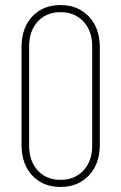

<svg xmlns="http://www.w3.org/2000/svg" viewBox="-20 -729 479 758"><path d="M65 -157V-543Q65 -618 107 -663.5Q149 -709 219 -709Q288 -709 331 -663.5Q374 -618 374 -543V-157Q374 -82 331 -36.5Q288 9 219 9Q149 9 107 -36.5Q65 -82 65 -157ZM344 -154V-546Q344 -607 309.5 -644Q275 -681 219 -681Q163 -681 129 -644Q95 -607 95 -546V-154Q95 -93 129 -56Q163 -19 219 -19Q275 -19 309.5 -56Q344 -93 344 -154Z"/></svg>

Font: Barlow Condensed Thin
Style: Regular
Weight: 250
Width: 3
Designer: Jeremy Tribby
Foundry: Tribby Type
Version: Version 1.408